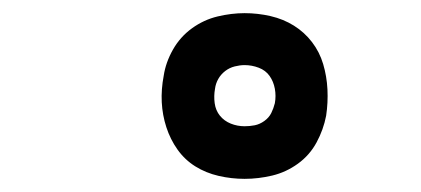

<svg xmlns="http://www.w3.org/2000/svg" viewBox="-20 -801 640 292"><path d="M352 -529Q332 -529 312.5 -533.5Q293 -538 277 -548Q261 -558 250 -573.5Q239 -589 233 -607.5Q227 -626 226 -645.5Q225 -665 229 -686Q232 -706 243 -725.5Q254 -745 272 -758Q290 -771 311 -776Q332 -781 352 -781Q372 -781 391.5 -776.5Q411 -772 427 -762Q443 -752 454.5 -737Q466 -722 471.5 -703.5Q477 -685 478 -665Q479 -645 476 -625Q472 -604 461.5 -584.5Q451 -565 433 -552Q415 -539 394 -534Q373 -529 352 -529ZM352 -609Q360 -609 367.5 -610.5Q375 -612 382 -617Q389 -622 392.5 -629Q396 -636 398 -644Q400 -655 398 -666Q396 -677 390 -685.5Q384 -694 373.5 -698Q363 -702 352 -702Q345 -702 337 -700Q329 -698 322.5 -693Q316 -688 312 -681Q308 -674 307 -666Q305 -655 306.5 -644Q308 -633 314.5 -625Q321 -617 331 -613Q341 -609 352 -609Z"/></svg>

Font: Iosevka SS04 Extended
Style: Bold Italic
Weight: 700
Width: 7
Italic angle: -9°
Monospace: yes
Designer: Belleve Invis
Foundry: Belleve Invis
Version: Version 19.0.0; ttfautohint (v1.8.4)